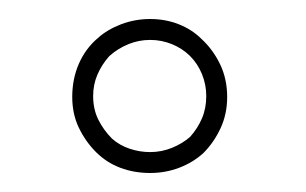

<svg xmlns="http://www.w3.org/2000/svg" viewBox="-20 -661 322 202"><path d="M78 -560Q78 -572 82.5 -582.5Q87 -593 95 -602Q104 -610 115 -614.5Q126 -619 138 -619Q150 -619 161 -614.5Q172 -610 180 -602Q188 -594 192.5 -583Q197 -572 197 -560Q197 -547 192.5 -536.5Q188 -526 180 -517Q172 -510 161 -505.5Q150 -501 138 -501Q127 -501 116.5 -504.5Q106 -508 98 -515Q89 -524 83.5 -535Q78 -546 78 -560ZM219 -559Q219 -578 211.5 -593.5Q204 -609 192 -620Q182 -630 168 -635.5Q154 -641 138 -641Q122 -641 107.5 -635.5Q93 -630 83 -621Q70 -610 63 -594Q56 -578 56 -559Q56 -541 63 -526.5Q70 -512 81 -501Q92 -490 106.5 -484.5Q121 -479 138 -479Q154 -479 168.5 -484.5Q183 -490 194 -500Q205 -511 212 -526Q219 -541 219 -559Z"/></svg>

Font: Josefin Slab Thin Light
Style: Regular
Weight: 300
Version: Version 2.000